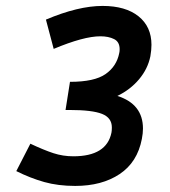

<svg xmlns="http://www.w3.org/2000/svg" viewBox="-20 -615 575 648"><path d="M491.2 -463.8Q491.2 -446.2 487.5 -425Q478.8 -382.5 449.4 -347.5Q420 -312.5 376.2 -291.2Q462.5 -263.8 462.5 -181.2Q462.5 -165 458.8 -146.2Q443.8 -67.5 383.8 -27.5Q323.8 12.5 233.8 12.5Q176.2 12.5 129.4 -0.6Q82.5 -13.8 35 -37.5L82.5 -130Q127.5 -108.8 160 -98.1Q192.5 -87.5 227.5 -87.5Q340 -87.5 356.2 -167.5Q357.5 -173.8 357.5 -185Q357.5 -217.5 324.4 -230.6Q291.2 -243.8 215 -243.8H201.2L216.2 -338.8Q298.8 -338.8 336.2 -365Q373.8 -391.2 382.5 -436.2Q383.8 -441.2 383.8 -448.8Q383.8 -473.8 365 -483.1Q346.2 -492.5 318.8 -492.5Q262.5 -492.5 161.2 -450L135 -548.8Q243.8 -595 326.2 -595Q403.8 -595 447.5 -560Q491.2 -525 491.2 -463.8Z"/></svg>

Font: Cambay
Style: Bold Italic
Weight: 700
Italic angle: -11°
Designer: Pooja Saxena
Foundry: Pooja Saxena
Version: Version 1.006;PS 001.006;hotconv 1.0.70;makeotf.lib2.5.58329